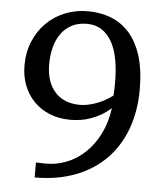

<svg xmlns="http://www.w3.org/2000/svg" viewBox="-51 -732 665 793"><g transform="rotate(5 281.5 -335.5)"><path d="M418.9 -403.8Q418.9 -455.1 411.1 -497.6Q403.3 -540 386.5 -570.6Q369.6 -601.1 343.8 -617.9Q317.9 -634.8 282.2 -634.8Q246.1 -634.8 219.5 -620.8Q192.9 -606.9 175.5 -582.5Q158.2 -558.1 149.7 -525.4Q141.1 -492.7 141.1 -455.1Q141.1 -418.5 150.6 -389.4Q160.2 -360.4 178.5 -340.1Q196.8 -319.8 222.9 -309.3Q249 -298.8 282.2 -298.8Q298.3 -298.8 315.9 -302.5Q333.5 -306.2 351.1 -312.7Q368.7 -319.3 385.5 -328.6Q402.3 -337.9 417 -349.1Q418.5 -364.7 418.7 -378.7Q418.9 -392.6 418.9 -403.8ZM522.9 -383.8Q522.9 -294.4 496.1 -220.7Q469.2 -147 417.7 -94.2Q366.2 -41.5 291.7 -12.7Q217.3 16.1 122.1 16.1V-45.9L155.8 -44.9Q203.6 -43.5 247.1 -60.3Q290.5 -77.1 325.2 -109.9Q359.9 -142.6 383.5 -189.9Q407.2 -237.3 415 -296.9Q394.5 -278.8 373.5 -266.8Q352.5 -254.9 331.8 -247.6Q311 -240.2 290 -237.1Q269 -233.9 248 -233.9Q200.7 -233.9 162.4 -249.5Q124 -265.1 96.9 -292.7Q69.8 -320.3 54.9 -358.2Q40 -396 40 -440.9Q40 -495.6 58.8 -541Q77.6 -586.4 110.4 -618.9Q143.1 -651.4 187.3 -669.2Q231.4 -687 282.2 -687Q332.5 -687 376.5 -670.4Q420.4 -653.8 453.1 -617.7Q485.8 -581.5 504.4 -523.7Q522.9 -465.8 522.9 -383.8Z"/></g></svg>

Font: Charis SIL CyrE
Style: Regular
Weight: 400
Foundry: SIL International
Version: Version 5.000